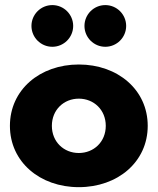

<svg xmlns="http://www.w3.org/2000/svg" viewBox="-20 -740 635 774"><path d="M20 -232.7C20 -87.3 140.9 14.5 297.7 14.5C454.5 14.5 575.5 -87.3 575.5 -232.7C575.5 -378.2 454.5 -480 297.7 -480C140.9 -480 20 -378.2 20 -232.7ZM297.7 -342.3C358.2 -342.3 406.4 -297.3 406.4 -232.7C406.4 -168.2 358.2 -123.2 297.7 -123.2C237.3 -123.2 189.1 -168.2 189.1 -232.7C189.1 -297.3 237.3 -342.3 297.7 -342.3ZM404.5 -551.4C450.9 -551.4 488.6 -589.1 488.6 -635.5C488.6 -681.8 450.9 -719.5 404.5 -719.5C358.2 -719.5 320.5 -681.8 320.5 -635.5C320.5 -589.1 358.2 -551.4 404.5 -551.4ZM190.9 -551.4C237.3 -551.4 275 -589.1 275 -635.5C275 -681.8 237.3 -719.5 190.9 -719.5C144.5 -719.5 106.8 -681.8 106.8 -635.5C106.8 -589.1 144.5 -551.4 190.9 -551.4Z"/></svg>

Font: Spartan MB ExtBd
Style: Regular
Weight: 800
Designer: Matt Bailey, Mirko Velimirovic
Foundry: Matt Bailey
Version: Version 1.005